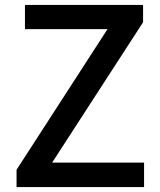

<svg xmlns="http://www.w3.org/2000/svg" viewBox="-20 -757 647 777"><path d="M47 0H563V-99H191L559 -667V-737H81V-639H415L47 -70Z"/></svg>

Font: Noto Sans TC Medium
Style: Regular
Weight: 500
Designer: Ryoko NISHIZUKA 西塚涼子 (kana, bopomofo & ideographs); Paul D. Hunt (Latin, Greek & Cyrillic); Sandoll Communications 산돌커뮤니
Foundry: Adobe
Version: Version 2.004;hotconv 1.0.118;makeotfexe 2.5.65603